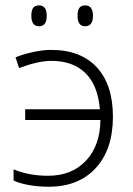

<svg xmlns="http://www.w3.org/2000/svg" viewBox="-20 -689 496 718"><path d="M162.1 9.3Q120.6 9.3 84.7 2.4Q48.8 -4.4 30.8 -14.2V-55.7Q88.4 -31.7 159.7 -31.7Q248.5 -31.7 301.5 -88.1Q354.5 -144.5 355.5 -240.2H74.2V-280.3H353.5Q346.2 -369.6 299.6 -415.5Q252.9 -461.4 171.9 -461.4Q124 -461.4 51.3 -434.6L38.1 -474.6Q63.5 -485.4 101.6 -493.9Q139.6 -502.4 170.9 -502.4Q281.7 -502.4 342 -437.3Q402.3 -372.1 402.3 -252.4Q402.3 -130.4 338.1 -60.5Q273.9 9.3 162.1 9.3ZM97.2 -629.9Q97.2 -650.9 104.2 -659.9Q111.3 -668.9 126 -668.9Q154.8 -668.9 154.8 -629.9Q154.8 -590.8 126 -590.8Q97.2 -590.8 97.2 -629.9ZM270 -629.9Q270 -650.9 277.1 -659.9Q284.2 -668.9 298.3 -668.9Q327.6 -668.9 327.6 -629.9Q327.6 -590.8 298.3 -590.8Q270 -590.8 270 -629.9Z"/></svg>

Font: Bpm'online Open Sans Light
Style: Regular
Weight: 300
Foundry: Ascender Corporation
Version: Version 1.10